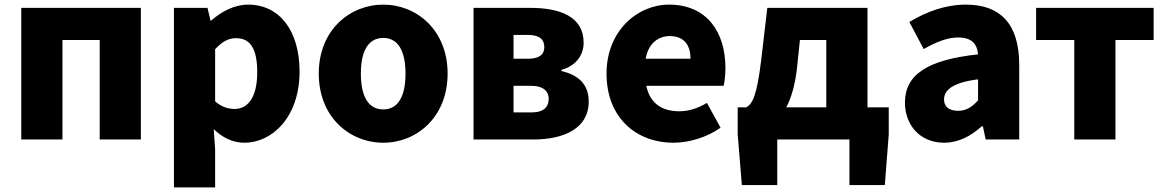

<svg xmlns="http://www.w3.org/2000/svg" viewBox="-20 -603 5037 830"><path d="M72 0H250V-430H411V0H589V-569H72Z M732 207H910V44L904 -45C942 -7 988 14 1036 14C1158 14 1275 -98 1275 -294C1275 -469 1189 -583 1053 -583C994 -583 938 -554 893 -514H890L877 -569H732ZM994 -132C967 -132 938 -140 910 -165V-390C940 -423 967 -438 1000 -438C1063 -438 1092 -391 1092 -291C1092 -177 1048 -132 994 -132Z M1637 14C1781 14 1915 -96 1915 -285C1915 -473 1781 -583 1637 -583C1492 -583 1358 -473 1358 -285C1358 -96 1492 14 1637 14ZM1637 -130C1570 -130 1540 -190 1540 -285C1540 -379 1570 -439 1637 -439C1703 -439 1733 -379 1733 -285C1733 -190 1703 -130 1637 -130Z M2027 0H2286C2415 0 2525 -46 2525 -164C2525 -240 2479 -279 2407 -296V-301C2476 -320 2503 -371 2503 -418C2503 -533 2399 -569 2271 -569H2027ZM2200 -349V-452H2262C2313 -452 2333 -432 2333 -399C2333 -368 2312 -349 2262 -349ZM2200 -117V-232H2276C2330 -232 2352 -207 2352 -176C2352 -142 2332 -117 2277 -117Z M2892 14C2958 14 3036 -9 3095 -51L3036 -158C2995 -134 2957 -122 2916 -122C2844 -122 2790 -154 2774 -232H3108C3112 -246 3116 -277 3116 -309C3116 -464 3036 -583 2872 -583C2735 -583 2602 -469 2602 -285C2602 -96 2728 14 2892 14ZM2771 -349C2783 -416 2826 -447 2875 -447C2940 -447 2965 -405 2965 -349Z M3340 0H3652V197H3805L3822 -22V-139H3730V-569H3297L3271 -347C3252 -188 3233 -154 3206 -139H3169V-22L3187 197H3340ZM3379 -139C3401 -181 3417 -236 3425 -306L3438 -430H3552V-139Z M4061 14C4124 14 4177 -15 4224 -57H4229L4241 0H4386V-323C4386 -501 4303 -583 4156 -583C4067 -583 3986 -553 3911 -508L3973 -391C4030 -423 4077 -441 4122 -441C4180 -441 4204 -414 4208 -368C3986 -344 3892 -279 3892 -159C3892 -64 3956 14 4061 14ZM4122 -124C4085 -124 4061 -140 4061 -173C4061 -213 4097 -246 4208 -260V-169C4182 -141 4158 -124 4122 -124Z M4624 0H4802V-430H4967V-569H4459V-430H4624Z"/></svg>

Font: Noto Sans HK Black
Style: Regular
Weight: 900
Designer: Ryoko NISHIZUKA 西塚涼子 (kana, bopomofo & ideographs); Paul D. Hunt (Latin, Greek & Cyrillic); Sandoll Communications 산돌커뮤니
Foundry: Adobe
Version: Version 2.004;hotconv 1.0.118;makeotfexe 2.5.65603